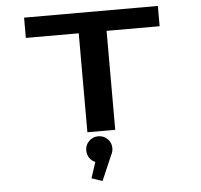

<svg xmlns="http://www.w3.org/2000/svg" viewBox="-63 -766 1176 1123"><g transform="rotate(-5 525.0 -204.0)"><path d="M905 -700V-581H593.5V0H430V-581H119.5V-700ZM567.5 105Q567.5 126 557 144.5L493.5 292L430.5 270.5L461 177Q439.5 168.5 426.8 149Q414 129.5 414 105Q414 73.5 436.5 51.2Q459 29 491 29Q523 29 545.2 51.2Q567.5 73.5 567.5 105Z"/></g></svg>

Font: League Mono Extended SemiBold
Style: Regular
Weight: 600
Width: 9
Designer: Tyler Finck
Foundry: The League of Moveable Type / Tyler Finck
Version: Version 2.210